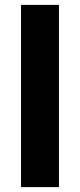

<svg xmlns="http://www.w3.org/2000/svg" viewBox="-20 -765 327 785"><path d="M66 0H221V-745H66Z"/></svg>

Font: Mluvka ExtraBold
Style: Regular
Weight: 800
Designer: Modified by Jiří Krblich, Original typeface by Gumpita Rahayu
Foundry: Gumpita Rahayu & Jiří Krblich
Version: Version 2.000;Glyphs 3.1.1 (3134)